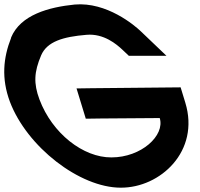

<svg xmlns="http://www.w3.org/2000/svg" viewBox="-172 -818 927 888"><path d="M295.5 -270 224.8 -269 182 -409 250.7 -410 663.4 -414 663.7 -413 685.1 -343C753.6 -119 569.6 51 386.3 50C196.3 50 -47.5 -139 -126.4 -348C-166.1 -455 -157.2 -550 -120.6 -643L-120.9 -644C-77.3 -750 55 -785 173.3 -797C321.4 -810 450.7 -701 480.5 -672L597.8 -560H423.8L394.2 -588C367.6 -613 308 -664 228.1 -657C119.9 -648 45.6 -626 18.2 -562C-14.3 -485 -17.4 -433 10.5 -358C69.5 -201 212.8 -89 343.5 -90C481.5 -90 591.6 -191 566.8 -272Z"/></svg>

Font: Nordica Plus
Style: NordicaClassicRgOpObl
Weight: 500
Version: Version 1.01